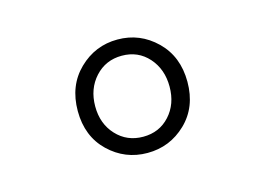

<svg xmlns="http://www.w3.org/2000/svg" viewBox="-51 -843 601 436"><g transform="rotate(-15 250.0 -624.5)"><path d="M340.8 -527.8Q302.7 -491.2 250 -491.2Q197.3 -491.2 159.2 -527.8Q121.1 -564.5 121.1 -624Q121.1 -683.6 159.2 -720.7Q197.3 -757.8 250 -757.8Q302.7 -757.8 340.8 -720.7Q378.9 -683.6 378.9 -624Q378.9 -564.5 340.8 -527.8ZM187 -556.2Q211.9 -529.3 250 -529.3Q288.1 -529.3 312.5 -556.2Q336.9 -583 336.9 -624Q336.9 -665 312.5 -692.4Q288.1 -719.7 250 -719.7Q211.9 -719.7 187 -692.4Q162.1 -665 162.1 -624Q162.1 -583 187 -556.2Z"/></g></svg>

Font: GenEi Gothic M Light
Style: Regular
Weight: 300
Designer: o_tamon (Modified); [Source Han Sans]
Ryoko NISHIZUKA  (kana & ideographs); Paul D. Hunt (Latin, Greek & Cyrillic); Wenl
Version: Version 1.1a;Original Version 1.004